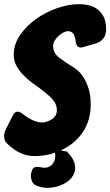

<svg xmlns="http://www.w3.org/2000/svg" viewBox="-54 -750 531 925"><path d="M-17 -56Q-31 -69 -32.5 -80.5Q-34 -92 -34 -96Q-34 -109 -26 -127L8 -194Q17 -212 31 -212Q42 -212 57 -200L61 -197Q82 -180 106 -170Q130 -160 147 -160Q173 -160 196.5 -176Q220 -192 220 -219Q220 -254 188 -283Q157 -312 116 -340Q98 -353 79.5 -368.5Q61 -384 46 -402Q31 -420 21.5 -440.5Q12 -461 12 -485Q12 -537 43 -581.5Q74 -626 120.5 -659Q167 -692 222 -711Q277 -730 326 -730Q352 -730 376 -724Q400 -718 418 -703.5Q436 -689 446.5 -666.5Q457 -644 457 -611V-597L456 -596Q455 -577 441.5 -562Q428 -547 408 -541L347 -523Q337 -521 335 -521Q313 -521 310 -554Q308 -572 300 -586Q292 -600 272 -600Q265 -600 253.5 -594.5Q242 -589 230.5 -579Q219 -569 210.5 -556Q202 -543 202 -528Q202 -495 229.5 -473.5Q257 -452 293 -430Q306 -423 321.5 -409.5Q337 -396 350.5 -374Q364 -352 373.5 -320.5Q383 -289 383 -247Q383 -172 347 -116.5Q311 -61 248 -30Q245 -28 243 -27Q241 -26 239 -25Q242 -24 245 -24Q248 -24 250 -23Q265 -20 268 -20Q308 19 308 58Q308 79 297 97Q286 115 267.5 127.5Q249 140 224.5 147.5Q200 155 173 155Q150 155 127 146L117 142Q104 135 99.5 122Q95 109 95 99Q95 94 95 90.5Q95 87 97 82Q100 67 106 60.5Q112 54 125 54Q134 54 149 57Q152 58 161 58Q183 58 197.5 42Q212 26 212 1Q212 -2 212 -5.5Q212 -9 210 -14Q166 2 111 2Q75 2 42 -14Q9 -30 -17 -56Z"/></svg>

Font: Bangerz 2
Style: Regular
Weight: 400
Designer: vernon adams
Foundry: Vernon Adams
Version: Version 2.10;December 28, 2023;FontCreator 13.0.0.2683 64-bi